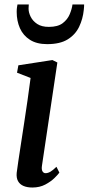

<svg xmlns="http://www.w3.org/2000/svg" viewBox="-20 -827 396 857"><path d="M124.5 10Q101.5 10 85 3Q68.5 -4 60.5 -18.5Q52.5 -33 54.5 -55.5Q56.5 -74.5 61.8 -107.8Q67 -141 73.5 -184.8Q80 -228.5 87.8 -278Q95.5 -327.5 102.8 -378.8Q110 -430 116.5 -479L56 -502.5L62 -535.5L214 -559L236 -548L167.5 -89Q164.5 -71 169.5 -62.5Q174.5 -54 183 -54Q193.5 -54 204.5 -60.2Q215.5 -66.5 232 -82.5L245 -56.5Q239 -48 223 -32.2Q207 -16.5 182 -3.2Q157 10 124.5 10ZM190.5 -630Q144 -630 113.8 -649.2Q83.5 -668.5 69 -701Q54.5 -733.5 54.5 -774Q54.5 -785.5 55.8 -794Q57 -802.5 58 -807H108.5Q108.5 -803 108 -798.5Q107.5 -794 107.5 -788.5Q107.5 -771 117 -752Q126.5 -733 146.2 -720Q166 -707 198 -707Q238 -707 259.8 -723.5Q281.5 -740 291.2 -763.5Q301 -787 303.5 -807H355.5Q355.5 -803 355.2 -797Q355 -791 354 -783Q350 -742.5 333.2 -707.5Q316.5 -672.5 282.2 -651.2Q248 -630 190.5 -630Z"/></svg>

Font: Merriweather 36pt Medium
Style: Italic
Weight: 500
Italic angle: -7.8°
Version: Version 2.101